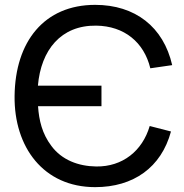

<svg xmlns="http://www.w3.org/2000/svg" viewBox="-20 -755 758 790"><path d="M371.5 15C529 15 643.5 -66 683.5 -214L596 -236.5C566 -134 484 -68.5 376 -70C302 -71 234 -97 191.5 -154.5C153.5 -204.5 140.5 -259.5 136.5 -318H397.5V-402.5H136C148.5 -549 230.5 -651.5 376 -649.5C491 -648 572.5 -581.5 598.5 -474L688.5 -487C652.5 -644.5 536 -735 371.5 -735C162 -735 42.5 -584 40 -360C37.5 -150 158.5 15 371.5 15Z"/></svg>

Font: Hauora Medium
Style: Regular
Weight: 500
Designer: Wayne Shih
Foundry: WCYS
Version: Version 1.001;hotconv 1.0.109;makeotfexe 2.5.65596